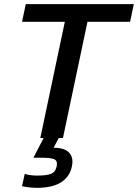

<svg xmlns="http://www.w3.org/2000/svg" viewBox="-20 -664 664 924"><path d="M157 240Q141 240 119 237.5Q97 235 86 232L99 173Q126 181 159 181Q204 181 225.5 172.5Q247 164 253 136Q258 108 239 101.5Q220 95 181 95H141L190 0H174L292 -559H86L104 -644H624L606 -559H401L283 0H263L238 47Q291 47 313 71Q335 95 326 137Q316 186 274.5 213Q233 240 157 240Z"/></svg>

Font: Kanit
Style: Italic
Weight: 400
Italic angle: -12°
Designer: Katatrad Team
Foundry: CadsonDemak
Version: Version 2.000; ttfautohint (v1.8.3)